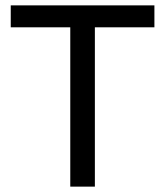

<svg xmlns="http://www.w3.org/2000/svg" viewBox="-20 -695 615 715"><path d="M333.3 0H241.7V-593.3H20V-675H555V-593.3H333.3Z"/></svg>

Font: Funnel Sans Light
Style: Regular
Weight: 400
Version: Version 1.000